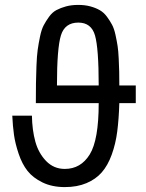

<svg xmlns="http://www.w3.org/2000/svg" viewBox="-20 -750 593 782"><path d="M299 -658Q244 -658 228 -605.5Q212 -553 212 -402H382Q382 -553 367 -605.5Q352 -658 299 -658ZM126 -330Q126 -379 126.5 -410.5Q127 -442 128.5 -482Q130 -522 133.5 -547Q137 -572 143 -601Q149 -630 158 -647Q167 -664 180 -682Q193 -700 210 -709Q227 -718 249 -724Q271 -730 299 -730Q326 -730 348 -724Q370 -718 386.5 -708.5Q403 -699 415.5 -682Q428 -665 436.5 -649Q445 -633 450.5 -607.5Q456 -582 459 -562.5Q462 -543 463.5 -511Q465 -479 465.5 -458Q466 -437 466 -402H533V-330H466Q464 -265 457.5 -214.5Q451 -164 435 -120Q419 -76 394.5 -48Q370 -20 332 -4Q294 12 244 12Q192 12 153 -7Q114 -26 92 -54Q70 -82 56 -123.5Q42 -165 37 -200.5Q32 -236 30 -279H110Q111 -220 124 -173Q137 -126 168 -94Q199 -62 244 -62Q309 -62 345.5 -121Q382 -180 382 -330Z"/></svg>

Font: ColatingCofangSans
Style: Regular
Weight: 400
Foundry: GNU
Version: Version 412.227;June 27, 2022;FontCreator 11.0.0.2412 32-bit